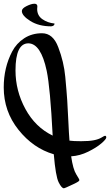

<svg xmlns="http://www.w3.org/2000/svg" viewBox="-116 -966 589 1028"><path d="M36 -734Q-33 -734 -33 -589Q-33 -480 20 -382.5Q73 -285 166 -240Q153 -496 134 -587Q103 -733 36 -734ZM265 -129Q275 -60 292 -33Q309 -6 309 -2Q309 2 302.5 6.5Q296 11 277 20Q231 42 226 42Q214 42 198 10Q182 -22 172 -140Q62 -172 -17 -271Q-96 -370 -96 -498Q-96 -604 -51 -690Q-28 -734 13.5 -761Q55 -788 109 -788Q168 -788 196 -713Q226 -635 233.5 -554.5Q241 -474 244 -428Q247 -382 250 -315.5Q253 -249 256 -213Q277 -210 318.5 -210Q360 -210 386 -215Q412 -220 427.5 -229.5Q443 -239 446 -239Q453 -239 453 -230Q453 -221 427 -198.5Q401 -176 356.5 -154Q312 -132 265 -129ZM176 -840Q176 -827 158 -825Q92 -825 46.5 -853.5Q1 -882 1 -907Q1 -921 26.5 -933.5Q52 -946 68 -946Q84 -946 84 -932Q83 -927 83 -918Q83 -883 110.5 -863.5Q138 -844 176 -840Z"/></svg>

Font: Mr Bedfort
Style: Regular
Weight: 400
Designer: Alejandro Paul
Foundry: Alejandro Paul
Version: Version 1.000